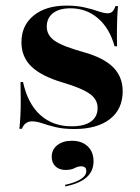

<svg xmlns="http://www.w3.org/2000/svg" viewBox="-20 -449 500 685"><path d="M245.2 11.3Q205.6 11.3 177.8 4.4Q150 -2.4 130.2 -9.3Q110.5 -16.1 94.4 -16.1Q68.5 -16.1 58.1 10.5H49.2Q51.6 -12.9 52.8 -36.3Q54 -59.7 54 -88.7Q54 -117.7 53.2 -156.5H62.1Q79 -79 123.8 -38.7Q168.5 1.6 235.5 1.6Q280.6 1.6 304.4 -15.3Q328.2 -32.3 328.2 -63.7Q328.2 -95.2 298.8 -115.3Q269.4 -135.5 203.2 -154.8Q127.4 -177.4 91.9 -211.7Q56.5 -246 56.5 -298.4Q56.5 -358.1 100 -393.5Q143.5 -429 216.9 -429Q253.2 -429 281.5 -422.6Q309.7 -416.1 330.2 -408.9Q350.8 -401.6 364.5 -401.6Q374.2 -401.6 380.6 -407.3Q387.1 -412.9 391.9 -427.4H400.8Q399.2 -409.7 398.4 -390.3Q397.6 -371 397.2 -345.6Q396.8 -320.2 397.6 -283.9H388.7Q371 -348.4 329.4 -383.9Q287.9 -419.4 231.5 -419.4Q191.1 -419.4 169 -402Q146.8 -384.7 146.8 -354Q146.8 -323.4 175 -303.6Q203.2 -283.9 275.8 -263.7Q349.2 -243.5 383.5 -209.3Q417.7 -175 417.7 -123.4Q417.7 -59.7 372.2 -24.2Q326.6 11.3 245.2 11.3ZM212.9 216.1 212.1 210.5Q249.2 202.4 268.5 189.9Q287.9 177.4 287.9 161.3Q287.9 144.4 270.2 144.4Q258.1 144.4 246 150.8Q233.9 157.3 213.7 157.3Q191.1 157.3 177.8 144.4Q164.5 131.5 164.5 110.5Q164.5 84.7 184.3 69Q204 53.2 236.3 53.2Q271.8 53.2 292.7 73Q313.7 92.7 313.7 126.6Q313.7 161.3 289.1 183.5Q264.5 205.6 212.9 216.1Z"/></svg>

Font: Playfair 144pt SemiExpanded ExtraBold
Style: Regular
Weight: 800
Width: 6
Designer: Claus Eggers Sørensen
Foundry: Claus Eggers Sørensen
Version: Version 2.203